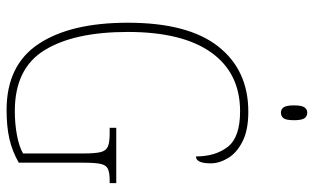

<svg xmlns="http://www.w3.org/2000/svg" viewBox="-205 -738 953 583"><g transform="rotate(90 271.5 -446.5)"><path d="M314 10Q178 10 113.5 -87Q49 -184 49 -358Q49 -541 121 -632.5Q193 -724 319 -724Q375 -724 409.5 -706.5Q444 -689 460 -662.5Q476 -636 476 -610Q476 -565 455 -565Q455 -624 426 -661.5Q397 -699 318 -699Q202 -699 139.5 -611.5Q77 -524 77 -358Q77 -195 132.5 -105Q188 -15 317 -15Q356 -15 390.5 -21.5Q425 -28 446 -40V-222Q446 -258 442 -275Q438 -292 425 -297.5Q412 -303 386 -303H368V-323H536V-303H528Q504 -303 492.5 -297.5Q481 -292 477.5 -275Q474 -258 474 -222V-27Q439 -7 401.5 1.5Q364 10 314 10ZM322 -823Q312 -823 306 -831Q300 -839 300 -863Q300 -886 306 -894.5Q312 -903 322 -903Q333 -903 339 -894.5Q345 -886 345 -863Q345 -839 339 -831Q333 -823 322 -823Z"/></g></svg>

Font: Noto Serif Lao Condensed Thin
Style: Regular
Weight: 100
Width: 3
Designer: Monotype Design Team
Foundry: Monotype Imaging Inc.
Version: Version 2.003; ttfautohint (v1.8.4.7-5d5b)